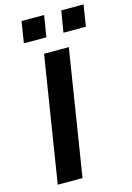

<svg xmlns="http://www.w3.org/2000/svg" viewBox="-134 -974 713 1041"><g transform="rotate(-15 222.0 -454.0)"><path d="M56 0 168 -705H307L195 0ZM299 -788 319 -908H444L425 -788ZM77 -788 96 -908H223L203 -788Z"/></g></svg>

Font: Nunito Sans 10pt SemiExpanded
Style: Bold Italic
Weight: 700
Width: 6
Italic angle: -9°
Designer: Vernon Adams
Foundry: Vernon Adams
Version: Version 3.101;gftools[0.9.27]